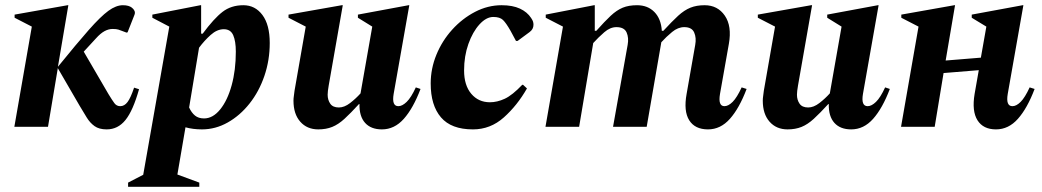

<svg xmlns="http://www.w3.org/2000/svg" viewBox="-20 -486 3994 736"><path d="M35 0 102 -384 36 -418V-430L239 -466H242L202 -230Q275 -320 320.5 -371.5Q366 -423 395.5 -444.5Q425 -466 451 -466Q463 -466 471.5 -463.5Q480 -461 485 -457Q492 -452 495.5 -444.5Q499 -437 495 -428L469 -362L465 -361L449 -367Q442 -370 434 -372.5Q426 -375 412 -375Q396 -375 380.5 -366.5Q365 -358 348 -339L301 -288L396 -125Q410 -102 418.5 -90.5Q427 -79 441 -79Q457 -79 469 -95Q481 -111 494 -150L513 -144Q490 -62 461 -26Q432 10 389 10Q360 10 342.5 -2.5Q325 -15 312.5 -35.5Q300 -56 285 -81L202 -224V-227L164 0Z M471 230V214L529 184L629 -384L564 -418V-430L748 -466H751V-357H757Q800 -415 833 -440.5Q866 -466 913 -466Q958 -466 986 -428.5Q1014 -391 1014 -321Q1014 -255 993.5 -195Q973 -135 936.5 -89Q900 -43 853 -16.5Q806 10 754 10Q720 10 691 2L660 183L744 214V230ZM838 -374Q812 -374 787.5 -352Q763 -330 743 -303L705 -74Q714 -54 727.5 -43Q741 -32 762 -32Q796 -32 824 -66.5Q852 -101 868 -159Q884 -217 884 -288Q884 -328 874 -351Q864 -374 838 -374Z M1200 10Q1157 10 1131 -19.5Q1105 -49 1105 -100Q1105 -109 1106.5 -118.5Q1108 -128 1109 -138L1152 -384L1086 -418V-430L1290 -466H1294L1240 -158Q1236 -135 1236 -123Q1236 -103 1246 -88.5Q1256 -74 1279 -74Q1300 -74 1322 -91Q1344 -108 1362 -128L1407 -384L1352 -418V-430L1546 -466H1549L1489 -126Q1481 -79 1507 -79Q1522 -79 1539 -95.5Q1556 -112 1574 -151L1592 -145Q1564 -71 1528 -30.5Q1492 10 1444 10Q1402 10 1379.5 -15Q1357 -40 1358 -87H1356Q1324 -52 1300.5 -30.5Q1277 -9 1253.5 0.5Q1230 10 1200 10Z M1793 10Q1710 10 1670.5 -36Q1631 -82 1631 -166Q1631 -223 1653 -276.5Q1675 -330 1713.5 -372.5Q1752 -415 1801 -440.5Q1850 -466 1903 -466Q1945 -466 1973 -453Q2001 -440 2016 -417Q2022 -408 2023.5 -402.5Q2025 -397 2025 -391Q2025 -374 2010 -363L1964 -329H1958L1937 -368Q1920 -398 1908 -409.5Q1896 -421 1871 -421Q1844 -421 1818 -392.5Q1792 -364 1775.5 -317.5Q1759 -271 1759 -216Q1759 -159 1786.5 -126.5Q1814 -94 1858 -94Q1886 -94 1915 -107.5Q1944 -121 1982 -161H1985L2000 -147Q1963 -82 1911.5 -36Q1860 10 1793 10Z M2071 0 2138 -384 2072 -418V-430L2257 -466H2260V-368H2266Q2298 -404 2321 -425.5Q2344 -447 2367 -456.5Q2390 -466 2422 -466Q2463 -466 2488.5 -440Q2514 -414 2517 -368H2523Q2556 -404 2579.5 -425.5Q2603 -447 2626.5 -456.5Q2650 -466 2681 -466Q2731 -466 2758.5 -426Q2786 -386 2774 -318L2740 -126Q2732 -79 2757 -79Q2772 -79 2788.5 -95.5Q2805 -112 2823 -151L2842 -145Q2814 -71 2778 -30.5Q2742 10 2694 10Q2644 10 2622 -25Q2600 -60 2612 -126L2645 -314Q2650 -341 2641 -361.5Q2632 -382 2603 -382Q2579 -382 2556.5 -363.5Q2534 -345 2515 -324L2514 -318L2459 0H2330L2386 -314Q2391 -341 2382 -361.5Q2373 -382 2343 -382Q2319 -382 2296.5 -362.5Q2274 -343 2254 -321L2200 0Z M2999 10Q2956 10 2930 -19.5Q2904 -49 2904 -100Q2904 -109 2905.5 -118.5Q2907 -128 2908 -138L2951 -384L2885 -418V-430L3089 -466H3093L3039 -158Q3035 -135 3035 -123Q3035 -103 3045 -88.5Q3055 -74 3078 -74Q3099 -74 3121 -91Q3143 -108 3161 -128L3206 -384L3151 -418V-430L3345 -466H3348L3288 -126Q3280 -79 3306 -79Q3321 -79 3338 -95.5Q3355 -112 3373 -151L3391 -145Q3363 -71 3327 -30.5Q3291 10 3243 10Q3201 10 3178.5 -15Q3156 -40 3157 -87H3155Q3123 -52 3099.5 -30.5Q3076 -9 3052.5 0.5Q3029 10 2999 10Z M3434 0 3501 -384 3435 -418V-430L3638 -466H3641L3605 -254L3740 -265L3761 -384L3705 -418V-430L3900 -466H3903L3843 -126Q3835 -79 3861 -79Q3876 -79 3892.5 -95.5Q3909 -112 3927 -151L3946 -145Q3918 -71 3882 -30.5Q3846 10 3798 10Q3749 10 3727 -25Q3705 -60 3716 -126L3732 -217L3597 -206L3563 0Z"/></svg>

Font: Spectral
Style: Bold Italic
Weight: 700
Italic angle: -10°
Designer: Jean-Baptiste Levee
Foundry: Production Type
Version: Version 2.001